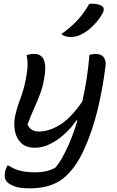

<svg xmlns="http://www.w3.org/2000/svg" viewBox="-20 -834 640 1054"><path d="M126 -531Q143 -538 168 -538Q248 -538 222 -400Q215 -358 201 -320.5Q187 -283 169 -243Q151 -203 131 -151Q139 -132 154 -122Q169 -112 194 -112Q247 -112 307 -147.5Q367 -183 432 -277Q446 -340 456 -404.5Q466 -469 471 -533Q480 -535 488 -536.5Q496 -538 504 -538Q537 -538 550.5 -518Q564 -498 559 -469Q543 -342 514.5 -226Q486 -110 439 -8Q391 96 323.5 148Q256 200 143 200Q88 200 57 188Q26 176 15 160Q0 140 9 103Q13 87 21 75H27Q56 94 89.5 103Q123 112 175 112Q237 112 283 87Q304 63 320.5 33.5Q337 4 358 -42Q384 -102 405 -173H399Q371 -131 333 -97Q295 -63 254 -43Q213 -23 174 -23Q122 -23 95.5 -49.5Q69 -76 62 -115Q55 -154 62 -192Q73 -243 91.5 -291.5Q110 -340 121 -395Q129 -435 131 -467Q133 -499 126 -531ZM470 -813Q513 -816 536 -803Q559 -791 543 -761Q524 -726 494 -695.5Q464 -665 432 -648Q413 -638 399 -634.5Q385 -631 369 -631Q333 -631 317 -647Q370 -685 406 -724Q442 -763 470 -813Z"/></svg>

Font: Recursive Sn Csl St
Style: Italic
Weight: 400
Italic angle: -15°
Version: Version 1.079;hotconv 1.0.112;makeotfexe 2.5.65598; ttfautoh